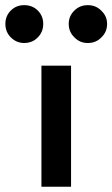

<svg xmlns="http://www.w3.org/2000/svg" viewBox="-78 -708 426 728"><path d="M79.1 -459Q107.4 -459 191.4 -459Q191.4 -344.7 191.4 0Q163.1 0 79.1 0Q79.1 -115.2 79.1 -459ZM-37.1 -566.4Q-57.6 -586.9 -57.6 -617.2Q-57.6 -647.5 -37.1 -668Q-16.6 -688.5 13.7 -688.5Q44.9 -688.5 65.4 -668Q85.9 -647.5 85.9 -617.2Q85.9 -586.9 65.4 -566.4Q52.7 -552.7 35.2 -547.9Q25.4 -544.9 13.7 -544.9Q-15.6 -544.9 -37.1 -566.4ZM204.1 -566.4Q182.6 -586.9 182.6 -617.2Q182.6 -647.5 204.1 -668Q224.6 -688.5 254.9 -688.5Q286.1 -688.5 306.6 -667Q328.1 -646.5 328.1 -617.2Q328.1 -586.9 306.6 -566.4Q286.1 -544.9 254.9 -544.9Q224.6 -544.9 204.1 -566.4Z"/></svg>

Font: Alata=Ham
Style: Regular
Weight: 400
Designer: Spyros Zevelakis, Eben Sorkin
Version: Version 1.004